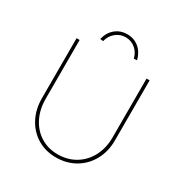

<svg xmlns="http://www.w3.org/2000/svg" viewBox="-199 -1033 1141 1193"><g transform="rotate(30 372.0 -436.5)"><path d="M110 -269V-700H132V-278Q132 -202 162 -142.5Q192 -83 245.5 -49.5Q299 -16 368 -16Q439 -16 494.5 -49.5Q550 -83 581 -142.5Q612 -202 612 -278V-700H634V-269Q634 -190 600 -127.5Q566 -65 505.5 -29.5Q445 6 368 6Q293 6 234.5 -29.5Q176 -65 143 -127.5Q110 -190 110 -269ZM372 -879Q422 -879 457 -849Q492 -819 504 -769L482 -767Q472 -808 442 -833Q412 -858 372 -858Q333 -858 302 -832.5Q271 -807 262 -767L240 -769Q251 -819 286.5 -849Q322 -879 372 -879Z"/></g></svg>

Font: Easer Grotesk Variable
Style: Regular
Weight: 400
Designer: Boardeaser, Bonnie Shaver-Troup, Thomas Jockin
Foundry: Lexend
Version: Version 1.001;Glyphs 3.1.2 (3151)